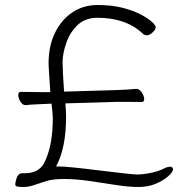

<svg xmlns="http://www.w3.org/2000/svg" viewBox="-20 -732 753 767"><path d="M236 -366 441 -372Q495 -374 524 -377H525Q537 -377 546.5 -362.5Q556 -348 556 -336Q556 -324 544 -324.5Q532 -325 504 -325Q504 -325 442 -325L241 -319Q244 -289 244 -267Q244 -140 204 -67H217Q250 -67 378 -51Q506 -35 529 -35Q552 -35 583 -41.5Q614 -48 631 -57Q648 -66 659.5 -66Q671 -66 671 -55.5Q671 -45 652 -28Q633 -11 602.5 2Q572 15 533 15Q494 15 443.5 7Q393 -1 337.5 -9Q282 -17 237 -17Q192 -17 166 -9Q140 -1 117 7Q94 15 74.5 15Q55 15 48 13Q41 11 41 4.5Q41 -2 44 -12Q50 -40 69 -40H78Q134 -40 156 -80Q191 -148 191 -260Q191 -273 186 -318L167 -317Q145 -316 121.5 -315Q98 -314 84 -312H82Q70 -312 61.5 -326Q53 -340 53 -352.5Q53 -365 63 -365L144 -364H181Q174 -466 174 -478Q174 -548 199.5 -600.5Q225 -653 269 -682.5Q313 -712 369.5 -712Q426 -712 469 -701Q512 -690 541.5 -674.5Q571 -659 586.5 -645Q602 -631 602 -622.5Q602 -614 589.5 -602.5Q577 -591 568 -591Q559 -591 552 -596Q485 -661 369 -661Q321 -661 290.5 -632.5Q260 -604 245 -561Q230 -518 230 -484Q230 -450 236 -366Z"/></svg>

Font: ToneOZ-Pinyin-WenKai-Light
Style: Light
Weight: 300
Designer: Fontworks Inc.
Foundry: ToneOZ
Version: Version 0.240331